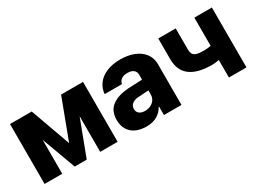

<svg xmlns="http://www.w3.org/2000/svg" viewBox="-38 -1000 1963 1472"><g transform="rotate(-30 944.0 -263.5)"><path d="M504.9 -530.3H699.2V0H544.9V-315.4L425.8 0H319.3L209 -299.8V0H52.7V-530.3H245.1L372.1 -176.8Z M972.7 -313.5Q1016.6 -316.4 1080.1 -318.4Q1087.9 -319.3 1099.6 -319.3V-362.3Q1099.6 -390.1 1080.6 -405Q1061.5 -419.9 1027.3 -419.9Q994.1 -419.9 974.1 -406.2Q954.1 -392.6 949.2 -366.2H795.9Q799.3 -414.1 827.4 -452.9Q855.5 -491.7 907.5 -514.4Q959.5 -537.1 1031.2 -537.1Q1097.7 -537.1 1150.6 -516.4Q1203.6 -495.6 1234.1 -455.8Q1264.6 -416 1264.6 -360.4V0H1109.4V-74.2H1105.5Q1083 -33.2 1044.4 -11.7Q1005.9 9.8 951.2 9.8Q899.4 9.8 860.1 -7.8Q820.8 -25.4 798.6 -60.8Q776.4 -96.2 776.4 -147.5Q776.4 -229.5 830.6 -268.6Q884.8 -307.6 972.7 -313.5ZM1001 -99.6Q1028.8 -99.6 1051.8 -110.8Q1074.7 -122.1 1087.9 -142.3Q1101.1 -162.6 1100.6 -188.5V-222.7H1090.8L1000 -216.8Q968.8 -212.9 950.7 -196.5Q932.6 -180.2 932.6 -154.3Q932.6 -127.9 951.4 -113.8Q970.2 -99.6 1001 -99.6Z M1839.8 0H1684.6V-154.8Q1649.9 -148.4 1623 -148.4Q1365.2 -148.4 1365.2 -346.7V-530.3H1519.5V-346.7Q1519.5 -318.4 1528.6 -303Q1537.6 -287.6 1559.6 -281Q1581.5 -274.4 1623 -274.4Q1654.3 -274.4 1684.6 -280.8V-530.3H1839.8Z"/></g></svg>

Font: Pretendard ExtraBold
Style: Regular
Weight: 800
Designer: Base glyphs from Inter by Rasmus Andersson; Hangeul glyphs from Noto Sans CJK(Source Han Sans) by Jang Soo-young and Kan
Foundry: Kil Hyung-jin
Version: Version 1.309